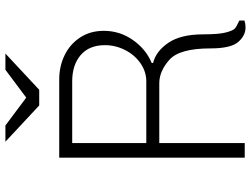

<svg xmlns="http://www.w3.org/2000/svg" viewBox="-129 -796 928 710"><g transform="rotate(-90 335.0 -441.0)"><path d="M576 -521Q576 -462 542 -413.5Q508 -365 457 -344V-339Q501 -328 532 -282Q563 -236 563 -153Q563 -96 570 -69.5Q577 -43 584.5 -36.5Q592 -30 614 -20V-1Q602 3 589 3Q558 3 534.5 -24.5Q511 -52 511 -127Q511 -241 469 -278.5Q427 -316 382 -316H161V0H107V-686H396Q445 -686 486 -666Q527 -646 551.5 -608.5Q576 -571 576 -521ZM161 -638V-364H389Q425 -364 456 -385.5Q487 -407 505 -442.5Q523 -478 523 -517Q523 -575 486.5 -606.5Q450 -638 389 -638ZM329 -808 432 -885H492L358 -760H300L166 -885H226Z"/></g></svg>

Font: Chivo Thin
Style: Regular
Weight: 100
Designer: Hector Gatti
Foundry: Omnibus-Type
Version: Version 1.007